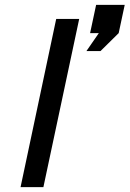

<svg xmlns="http://www.w3.org/2000/svg" viewBox="-20 -773 535 793"><path d="M64.9 0 211.9 -693.8 212.9 -694.8H307.1L159.2 0ZM336.9 -562 388.2 -636.2H352.1L377 -752.9H495.1L470.2 -636.2L395 -562Z"/></svg>

Font: CMU Bright
Style: SemiBoldOblique
Weight: 600
Italic angle: -12°
Version: Version 0.7.0